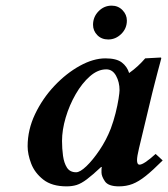

<svg xmlns="http://www.w3.org/2000/svg" viewBox="-20 -651 597 681"><path d="M340 -39Q340 -42 340 -48Q340 -54 341 -58L339 -59Q308 -30 288 -15Q268 0 252 5Q236 10 216 10Q164 10 133.5 -14Q103 -38 90.5 -71Q78 -104 78 -132Q78 -191 104.5 -246.5Q131 -302 173 -346.5Q215 -391 263 -417.5Q311 -444 354 -444Q393 -444 412 -429.5Q431 -415 438 -392Q455 -404 469 -417Q483 -430 495 -444L550 -447Q552 -447 552 -444Q552 -444 548.5 -430.5Q545 -417 539.5 -397Q534 -377 529 -356.5Q524 -336 520 -321L473 -125Q466 -96 466 -83Q466 -67 475 -67Q490 -67 532 -105L557 -82Q522 -47 497 -27Q472 -7 450 1.5Q428 10 402 10Q364 10 352 -8Q340 -26 340 -39ZM373 -195Q383 -222 390 -250Q397 -278 400.5 -300.5Q404 -323 404 -331Q404 -360 391.5 -382.5Q379 -405 357 -405Q327 -405 299 -380.5Q271 -356 248.5 -317Q226 -278 213 -234Q200 -190 200 -151Q200 -124 203.5 -98.5Q207 -73 217.5 -56.5Q228 -40 250 -40Q264 -40 286.5 -61.5Q309 -83 333 -118.5Q357 -154 373 -195ZM310 -563Q310 -591 329.5 -611Q349 -631 376 -631Q399 -631 414.5 -615Q430 -599 430 -578Q430 -550 410 -530.5Q390 -511 364 -511Q340 -511 325 -526.5Q310 -542 310 -563Z"/></svg>

Font: Libertinus Serif SemiBold
Style: Italic
Weight: 600
Italic angle: -11.5°
Designer: Philipp H. Poll, Khaled Hosny
Foundry: Caleb Maclennan
Version: Version 7.051;RELEASE